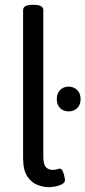

<svg xmlns="http://www.w3.org/2000/svg" viewBox="-20 -772 355 798"><path d="M182 6Q162 6 137 -3Q112 -12 94 -38Q76 -64 76 -115V-730Q76 -752 116 -752H120Q160 -752 160 -730V-123Q160 -88 171 -77Q182 -66 197 -66Q211 -66 217.5 -68.5Q224 -71 229 -71Q236 -71 240.5 -61Q245 -51 247.5 -39.5Q250 -28 250 -24Q250 -13 238 -6.5Q226 0 210 3Q194 6 182 6ZM265 -309Q244 -309 230 -322.5Q216 -336 216 -360Q216 -384 230 -398Q244 -412 265 -412Q286 -412 300.5 -398Q315 -384 315 -360Q315 -336 300.5 -322.5Q286 -309 265 -309Z"/></svg>

Font: Asap Condensed VF Beta
Style: Regular
Weight: 400
Designer: Pablo Cosgaya
Foundry: Omnibus-Type
Version: Version 1.008